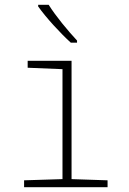

<svg xmlns="http://www.w3.org/2000/svg" viewBox="-20 -785 540 805"><path d="M277 -606H303V-615C264 -657 214 -717 184 -765H140V-758C173 -711 233 -646 277 -606ZM81 0H431V-29L280 -34V-530H96V-501L242 -495V-34L81 -29Z"/></svg>

Font: Noto Sans Mono ExtraCondensed ExtraLight
Style: Regular
Weight: 200
Width: 2
Designer: Monotype Design Team
Foundry: Monotype Imaging Inc.
Version: Version 2.014